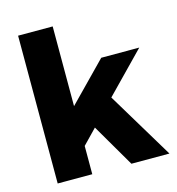

<svg xmlns="http://www.w3.org/2000/svg" viewBox="-108 -826 847 919"><g transform="rotate(-15 315.0 -366.0)"><path d="M64.9 0V-732.4H236.3V-337.4L421.9 -527.3H610.4L419.4 -331.1L618.7 0H430.2L306.2 -212.4L236.3 -140.1V0Z"/></g></svg>

Font: Schibsted Grotesk ExtraBold
Style: Regular
Weight: 800
Designer: Bakken & Baeck AS, Henrik Kongsvoll
Foundry: Schibsted ASA
Version: Version 1.100; ttfautohint (v1.8.4.7-5d5b);gftools[0.9.25]